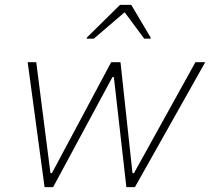

<svg xmlns="http://www.w3.org/2000/svg" viewBox="-20 -764 858 784"><path d="M162 0 93 -510H128L186 -57H192L434 -510H472L521 -57H527L778 -510H818L531 0H496L445 -449H439L197 0ZM334 -606 335 -611 470 -744H516L595 -611L594 -606H569L489 -714L363 -606Z"/></svg>

Font: Saira Thin Thin
Style: Italic
Weight: 250
Italic angle: -12°
Version: Version 1.101